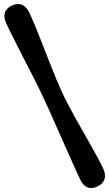

<svg xmlns="http://www.w3.org/2000/svg" viewBox="-20 -789 552 968"><path d="M204.5 -284.5Q217 -257.5 232 -224Q247 -190.5 263.2 -153.5Q279.5 -116.5 296.5 -78.8Q313.5 -41 329.2 -5.2Q345 30.5 359 61.2Q373 92 383.5 114.5Q397.5 145 419.8 155Q442 165 471 151.5Q500 137.5 507 114Q514 90.5 500 60Q489.5 37.5 473.5 7.8Q457.5 -22 438.2 -56Q419 -90 398.5 -126Q378 -162 358.2 -197.5Q338.5 -233 321.5 -265.5Q304.5 -298 292 -325Q279.5 -352 265.8 -385.5Q252 -419 237.2 -456.2Q222.5 -493.5 207.5 -531.5Q192.5 -569.5 178.5 -605.2Q164.5 -641 151.8 -671.5Q139 -702 128.5 -724Q114 -754.5 91.5 -764.5Q69 -774.5 40 -761Q11 -747.5 4.2 -724Q-2.5 -700.5 12 -669.5Q22.5 -647.5 37.2 -617.8Q52 -588 69.5 -553.8Q87 -519.5 105.5 -483.2Q124 -447 142.2 -411.5Q160.5 -376 176.5 -343.5Q192.5 -311 204.5 -284.5Z"/></svg>

Font: Fraunces SuperSoft Wonky
Style: Regular
Weight: 900
Version: Version 1.000;[b76b70a41]